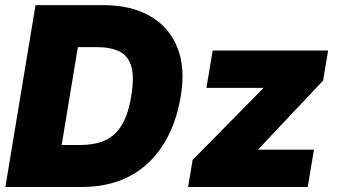

<svg xmlns="http://www.w3.org/2000/svg" viewBox="-20 -748 1352 768"><path d="M305.2 0H1.5L122.1 -727.5H391.6Q503.9 -727.5 580.1 -683.8Q656.2 -640.1 689.2 -558.6Q722.2 -477.1 703.1 -363.3Q674.8 -192.9 573 -96.4Q471.2 0 305.2 0ZM226.6 -168H301.8Q356 -168 397 -185.1Q438 -202.1 465.3 -244.9Q492.7 -287.6 504.9 -363.3Q517.6 -439.5 505.4 -482.2Q493.2 -524.9 457.5 -542.2Q421.9 -559.6 364.7 -559.6H291.5ZM732.4 0 750.5 -108.4 1031.7 -393.6 1032.2 -396.5H805.7L830.6 -545.9H1292.5L1272.5 -425.8L1014.6 -152.3L1014.2 -149.4H1235.8L1210.9 0Z"/></svg>

Font: Inter Black
Style: Italic
Weight: 900
Italic angle: -9.39999°
Designer: Rasmus Andersson
Foundry: rsms
Version: Version 4.000;git-a52131595